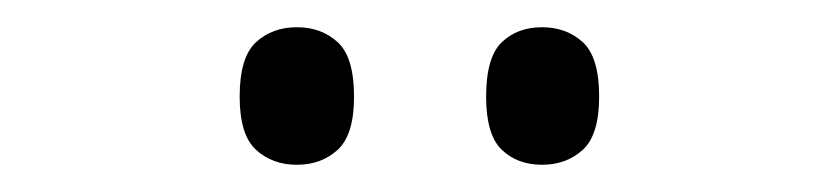

<svg xmlns="http://www.w3.org/2000/svg" viewBox="-20 -762 617 141"><path d="M378 -641Q360 -641 348.5 -652Q337 -663 337 -691Q337 -720 348.5 -731Q360 -742 378 -742Q396 -742 408 -731Q420 -720 420 -691Q420 -663 408 -652Q396 -641 378 -641ZM198 -641Q180 -641 168 -652Q156 -663 156 -691Q156 -720 168 -731Q180 -742 198 -742Q216 -742 228 -731Q240 -720 240 -691Q240 -663 228 -652Q216 -641 198 -641Z"/></svg>

Font: Noto Serif Tibetan Light
Style: Regular
Weight: 300
Version: Version 2.103